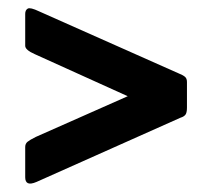

<svg xmlns="http://www.w3.org/2000/svg" viewBox="-20 -545 505 457"><path d="M67 -112Q53 -106 46.5 -109Q40 -112 40 -123V-195Q40 -203 45.5 -207.5Q51 -212 65 -219L284 -316L63 -416Q40 -426 40 -436V-512Q40 -521 46 -524.5Q52 -528 73 -518L406 -370Q416 -366 420.5 -362Q425 -358 425 -350V-289Q425 -276 421 -271.5Q417 -267 410 -265Z"/></svg>

Font: Glory Thin ExtraBold
Style: Regular
Weight: 800
Version: Version 1.011